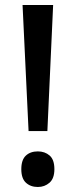

<svg xmlns="http://www.w3.org/2000/svg" viewBox="-20 -734 302 766"><path d="M169 -211H94L70 -714H192ZM65 -59Q65 -96 83 -113Q101 -130 131 -130Q159 -130 178 -113.5Q197 -97 197 -59Q197 -22 177.5 -5Q158 12 131 12Q102 12 83.5 -5Q65 -22 65 -59Z"/></svg>

Font: Noto Sans Ethiopic SemiCondensed Medium
Style: Regular
Weight: 500
Width: 4
Designer: Monotype Design Team
Foundry: Monotype Imaging Inc.
Version: Version 2.102; ttfautohint (v1.8.4.7-5d5b)